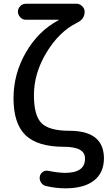

<svg xmlns="http://www.w3.org/2000/svg" viewBox="-20 -770 594 1020"><path d="M319.3 9.8Q179.7 9.8 115.7 -51.8Q51.8 -113.3 51.8 -248Q51.8 -377.9 117.7 -491.7Q183.6 -605.5 290 -662.1Q292 -662.1 292 -664.1Q292 -665 291 -665H117.2Q100.6 -665 87.9 -678.2Q75.2 -691.4 75.2 -708Q75.2 -724.6 87.4 -737.3Q99.6 -750 117.2 -750H386.7Q403.3 -750 416.5 -737.3Q429.7 -724.6 429.7 -708Q429.7 -668 389.6 -649.4Q293.9 -601.6 227.1 -491.2Q160.2 -380.9 160.2 -264.6Q160.2 -155.3 201.2 -115.2Q242.2 -75.2 349.6 -75.2Q531.2 -75.2 532.2 70.3Q532.2 147.5 479.5 189Q426.8 230.5 327.1 230.5Q276.4 230.5 222.7 217.8Q207 213.9 197.8 199.2Q188.5 184.6 191.4 168Q194.3 152.3 207.5 143.1Q220.7 133.8 237.3 137.7Q285.2 147.5 325.2 148.4Q432.6 148.4 431.6 72.3Q432.6 9.8 319.3 9.8Z"/></svg>

Font: Rounded Mgen+ 2p medium
Style: Regular
Weight: 500
Designer: [Source Han Sans]
Ryoko NISHIZUKA  (kana & ideographs); Paul D. Hunt (Latin, Greek & Cyrillic); Wenlong ZHANG  (bopomofo
Version: Version 1.059.20150602